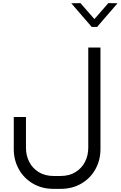

<svg xmlns="http://www.w3.org/2000/svg" viewBox="-20 -963 775 1234"><path d="M369 250.9Q445.9 250.9 504.2 216Q562.6 181.1 594.1 122.9Q625.7 64.7 625.7 -3.8V-657.4H547.3V-13.1Q547.3 35.8 526.4 77.1Q505.4 118.4 465 143.3Q424.6 168.1 369 168.1H325.2Q269.4 168.1 229 143.3Q188.6 118.4 167.7 77.1Q146.9 35.8 146.9 -13.1V-211.1H68.5V-3.8Q68.5 64.7 100.1 122.9Q131.6 181.1 190 216Q248.3 250.9 325.2 250.9ZM735.4 -942 676.3 -942.9 586.7 -840.3 497.2 -942.9 438 -942 569.4 -790.1H604.1Z"/></svg>

Font: Arad-FD-VF Thin
Style: Regular
Weight: 100
Designer: Mohammad Darvishi
Version: Version 1.010;September 21, 2024;FontCreator 15.0.0.2992 64-